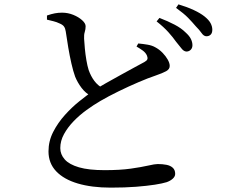

<svg xmlns="http://www.w3.org/2000/svg" viewBox="-20 -816 1040 879"><path d="M833 -580Q821 -581 811 -594Q801 -607 786 -625Q772 -645 751 -668.5Q730 -692 697 -718L710 -734Q749 -719 779.5 -703Q810 -687 829 -668Q847 -652 854 -637.5Q861 -623 861 -609Q861 -596 853 -588Q845 -580 833 -580ZM487 43Q400 43 336 24Q272 5 237 -32Q202 -69 202 -123Q202 -170 223.5 -212Q245 -254 277.5 -290Q310 -326 344 -353Q378 -380 402 -397Q429 -415 464.5 -435Q500 -455 534.5 -474Q569 -493 597.5 -508.5Q626 -524 641 -532Q652 -538 654.5 -544.5Q657 -551 653 -561Q647 -575 633 -585Q619 -595 605 -603L613 -617Q635 -615 655.5 -611.5Q676 -608 690 -600Q709 -590 724 -574.5Q739 -559 748 -543Q757 -527 757 -514Q757 -499 740.5 -490Q724 -481 692 -470Q659 -459 613.5 -439.5Q568 -420 522 -397.5Q476 -375 440 -354Q409 -336 376.5 -312.5Q344 -289 317 -261Q290 -233 273 -202Q256 -171 256 -138Q256 -109 276.5 -86Q297 -63 341.5 -50Q386 -37 459 -37Q530 -37 579 -44Q628 -51 658.5 -58Q689 -65 702 -65Q724 -65 742 -61.5Q760 -58 771 -48Q782 -38 782 -20Q782 -8 771 2Q760 12 743 18Q724 24 689 29.5Q654 35 603.5 39Q553 43 487 43ZM399 -375Q372 -389 353.5 -413.5Q335 -438 324 -465Q315 -490 307 -525Q299 -560 292.5 -598.5Q286 -637 281 -672Q279 -686 273 -694.5Q267 -703 252 -709Q240 -715 224 -719Q208 -723 195 -726V-745Q215 -752 231 -755Q247 -758 264 -758Q291 -758 315.5 -748Q340 -738 356 -723.5Q372 -709 372 -696Q372 -682 368 -669.5Q364 -657 365 -639Q366 -620 368.5 -593.5Q371 -567 375.5 -540.5Q380 -514 386 -495Q396 -467 412 -445.5Q428 -424 454 -410ZM925 -650Q913 -650 903 -664.5Q893 -679 876 -696Q860 -715 841 -734.5Q822 -754 786 -780L797 -796Q837 -784 867 -770Q897 -756 916 -741Q936 -725 944 -710Q952 -695 952 -680Q952 -665 944.5 -657.5Q937 -650 925 -650Z"/></svg>

Font: Noto Serif SC ExtraLight Medium
Style: Regular
Weight: 500
Version: Version 2.002-H1;hotconv 1.1.0;makeotfexe 2.6.0